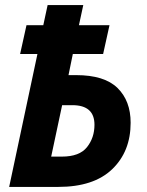

<svg xmlns="http://www.w3.org/2000/svg" viewBox="-20 -734 579 754"><path d="M16 0 127 -522H59L84 -635H150L167 -714H307L290 -635H410L385 -522H266L249 -439H279Q390 -439 441.5 -388.5Q493 -338 493 -252Q493 -139 420.5 -69.5Q348 0 209 0ZM223 -119Q292 -119 321.5 -156Q351 -193 351 -244Q351 -321 264 -321H224L181 -119Z"/></svg>

Font: Noto Sans SemiCondensed
Style: Bold Italic
Weight: 700
Width: 4
Italic angle: -12°
Designer: Monotype Design Team
Foundry: Monotype Imaging Inc.
Version: Version 2.013; ttfautohint (v1.8.4.7-5d5b)